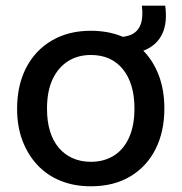

<svg xmlns="http://www.w3.org/2000/svg" viewBox="-20 -645 639 674"><path d="M299 9Q241 9 193.5 -10Q146 -29 112 -65Q78 -101 59 -151Q40 -201 40 -263Q40 -345 71.5 -406.5Q103 -468 161.5 -502.5Q220 -537 299 -537Q357 -537 404.5 -518.5Q452 -500 486 -464Q520 -428 538.5 -377.5Q557 -327 557 -264Q557 -183 526 -121.5Q495 -60 437 -25.5Q379 9 299 9ZM299 -77Q345 -77 379.5 -98.5Q414 -120 433 -162Q452 -204 452 -264Q452 -309 441.5 -343.5Q431 -378 411 -402.5Q391 -427 363 -439.5Q335 -452 299 -452Q253 -452 218.5 -430Q184 -408 164.5 -366.5Q145 -325 145 -263Q145 -219 155.5 -184.5Q166 -150 186.5 -126Q207 -102 235.5 -89.5Q264 -77 299 -77ZM381 -454V-515Q419 -513 442 -524Q465 -535 474 -560Q483 -585 478 -625H560Q568 -566 550 -527Q532 -488 489.5 -469.5Q447 -451 381 -454Z"/></svg>

Font: Mona Sans ExtraLight Medium
Style: Regular
Weight: 500
Version: Version 2.000